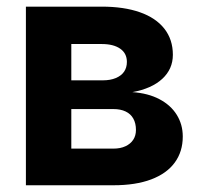

<svg xmlns="http://www.w3.org/2000/svg" viewBox="-20 -550 595 570"><path d="M56.9 -530.3H282Q347.9 -530.3 395.1 -513.7Q442.4 -497.2 467.8 -465Q493.2 -432.7 493.2 -387.4Q493.2 -344.9 461.7 -315.9Q430.3 -286.9 373 -276.5Q419.6 -273.3 453.2 -255.6Q486.9 -237.9 504.7 -209.2Q522.6 -180.4 522.6 -144.8Q522.6 -99.9 498.8 -67.4Q475.1 -34.9 428.9 -17.4Q382.7 0 316.8 0H56.9ZM383.6 -164.3Q383.6 -183.9 375.8 -197.9Q368.1 -211.8 353 -219Q338 -226.2 316.8 -226.2H191.7V-108.8H316.8Q337.5 -108.8 352.6 -115.9Q367.6 -122.9 375.6 -135.2Q383.6 -147.4 383.6 -164.3ZM356.7 -366.2Q356.7 -391.6 336.9 -405.4Q317 -419.3 282 -419.3H191.7V-311.5H285.3Q307.6 -311.5 323.8 -318.3Q340.1 -325.1 348.4 -337.2Q356.7 -349.4 356.7 -366.2Z"/></svg>

Font: Pretendard JP Variable
Style: Regular
Weight: 400
Designer: Base glyphs from Inter by Rasmus Andersson; Hangul glyphs from Noto Sans CJK(Source Han Sans) by Jang Soo-young and Kang
Foundry: Kil Hyung-jin
Version: Version 1.307;Glyphs 3.2 (3192)